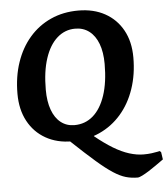

<svg xmlns="http://www.w3.org/2000/svg" viewBox="-59 -706 863 984"><g transform="rotate(-5 373.0 -213.5)"><path d="M405.3 -20.6 404.3 -4.4Q452.9 35.2 495.3 60.9Q537.8 86.6 576.5 98.7Q615.3 110.8 650.1 110.8Q672.6 110.8 691.5 108.3Q710.4 105.8 721.9 103.3Q733.5 100.8 733.5 100.8L740.2 106.9L745.9 144.8Q745.9 144.8 734.5 152.9Q723.2 161 705.7 173.3Q688.2 185.5 669.1 197.8Q650 210 633.8 218.1Q617.5 226.2 609.8 226.2Q577.6 226.2 548.9 218Q520.1 209.8 485.1 187.2Q450.1 164.6 401.4 122.3Q352.7 80.1 280.7 12ZM310.1 -69.7Q365.3 -69.7 406 -104.9Q446.6 -140.2 469 -207.3Q491.3 -274.4 491.3 -368.7Q491.3 -429.4 475 -472.5Q458.7 -515.7 428.3 -538.8Q398 -561.9 356.3 -561.9Q303.6 -561.9 263.5 -526.4Q223.3 -490.8 201.3 -424Q179.2 -357.2 179.2 -262.9Q179.2 -202.8 195 -159.4Q210.8 -115.9 240.4 -92.8Q270 -69.7 310.1 -69.7ZM290.1 12Q213.6 12 155.5 -20.9Q97.4 -53.8 65.1 -113.8Q32.8 -173.8 32.8 -254.9Q32.8 -343.2 57.8 -416.3Q82.7 -489.4 128.6 -542.2Q174.4 -595.1 238.2 -624Q302 -653 380.2 -653Q458.7 -653 517.2 -620.7Q575.6 -588.5 608.2 -529.4Q640.8 -470.3 640.8 -389.2Q640.8 -300.9 615.6 -227.4Q590.5 -153.8 543.9 -100.3Q497.3 -46.7 433.1 -17.4Q369 12 290.1 12Z"/></g></svg>

Font: Alegreya
Style: Italic
Weight: 400
Italic angle: -7°
Designer: Juan Pablo del Peral
Foundry: Huerta Tipografica
Version: Version 2.009